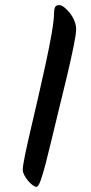

<svg xmlns="http://www.w3.org/2000/svg" viewBox="-20 -738 350 739"><path d="M188.1 -687.9Q188.4 -704.6 192.5 -711.5Q196.6 -718.3 208.7 -718.3Q216.4 -718.3 227.2 -709.9Q238.1 -701.4 248.7 -688.1Q259.4 -674.7 266.2 -658.2Q273 -641.7 273 -625.2Q273 -607.6 263.6 -561Q254.3 -514.4 238.1 -446.1Q222 -377.9 200.7 -292.2Q188.4 -242.7 177 -194Q165.5 -145.4 155.1 -105.7Q144.6 -66.1 136.1 -42.5Q127.5 -18.9 120.4 -18.9Q114.3 -18.9 105.2 -25.7Q96 -32.4 87.4 -43Q78.8 -53.5 73.2 -64.5Q67.6 -75.5 67.6 -84.2Q67.6 -99.1 76.2 -140.9Q84.8 -182.7 98.6 -241.3Q112.4 -300 127.5 -365.8Q142.6 -431.7 156.3 -495Q170.1 -558.3 178.9 -609.2Q187.7 -660 188.1 -687.9Z"/></svg>

Font: Kalam Variable Light
Style: Regular
Weight: 300
Designer: Lipi Raval, Jonny Pinhorn
Foundry: Indian Type Foundry
Version: Version 3.000